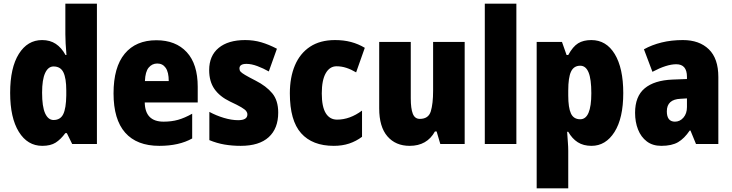

<svg xmlns="http://www.w3.org/2000/svg" viewBox="-20 -780 3965 1040"><path d="M209 10Q129 10 82 -66Q35 -142 35 -277Q35 -413 82 -488Q129 -563 208 -563Q251 -563 282 -542.5Q313 -522 335 -482H340Q337 -515 335.5 -544.5Q334 -574 334 -595V-760H505V0H371L342 -59H334Q309 -25 281.5 -7.5Q254 10 209 10ZM270 -130Q307 -130 322.5 -161.5Q338 -193 339 -263V-290Q339 -356 323.5 -388Q308 -420 270 -420Q241 -420 224.5 -384.5Q208 -349 208 -278Q208 -202 224.5 -166Q241 -130 270 -130Z M827 -562Q932 -562 991.5 -497.5Q1051 -433 1051 -310V-225H764Q766 -121 866 -121Q909 -121 944.5 -131Q980 -141 1021 -164V-30Q950 10 843 10Q721 10 658 -61.5Q595 -133 595 -274Q595 -416 655.5 -489Q716 -562 827 -562ZM832 -436Q804 -436 785.5 -414Q767 -392 765 -341H894Q894 -389 877.5 -412.5Q861 -436 832 -436Z M1487 -170Q1487 -84 1435.5 -37Q1384 10 1284 10Q1238 10 1196.5 3Q1155 -4 1114 -21V-174Q1151 -154 1192.5 -141.5Q1234 -129 1270 -129Q1320 -129 1320 -160Q1320 -170 1313.5 -178.5Q1307 -187 1287 -199Q1267 -211 1226 -230Q1170 -257 1141.5 -298Q1113 -339 1113 -400Q1113 -478 1164.5 -520.5Q1216 -563 1308 -563Q1354 -563 1395 -551Q1436 -539 1480 -516L1436 -393Q1406 -410 1374 -422Q1342 -434 1315 -434Q1277 -434 1277 -409Q1277 -399 1283 -392Q1289 -385 1307.5 -374Q1326 -363 1365 -343Q1422 -314 1454.5 -275Q1487 -236 1487 -170Z M1788 10Q1672 10 1611 -58.5Q1550 -127 1550 -274Q1550 -361 1577.5 -426Q1605 -491 1659.5 -527Q1714 -563 1795 -563Q1842 -563 1881.5 -552.5Q1921 -542 1956 -521L1909 -388Q1882 -404 1856 -412.5Q1830 -421 1803 -421Q1766 -421 1744.5 -383.5Q1723 -346 1723 -274Q1723 -202 1744.5 -167Q1766 -132 1806 -132Q1875 -132 1941 -181V-39Q1909 -15 1871.5 -2.5Q1834 10 1788 10Z M2497 -553V0H2365L2345 -68H2336Q2293 10 2199 10Q2123 10 2078.5 -41.5Q2034 -93 2034 -193V-553H2205V-248Q2205 -192 2216 -164Q2227 -136 2254 -136Q2301 -136 2313.5 -177Q2326 -218 2326 -289V-553Z M2777 0H2606V-760H2777Z M3183 -563Q3264 -563 3310 -487Q3356 -411 3356 -276Q3356 -140 3308.5 -65Q3261 10 3184 10Q3140 10 3109.5 -9.5Q3079 -29 3058 -66H3052Q3054 -34 3056 -9Q3058 16 3058 36V240H2887V-553H3024L3049 -482H3058Q3083 -528 3111.5 -545.5Q3140 -563 3183 -563ZM3123 -424Q3088 -424 3073 -392Q3058 -360 3058 -290V-263Q3058 -197 3072.5 -165.5Q3087 -134 3123 -134Q3183 -134 3183 -275Q3183 -352 3168 -388Q3153 -424 3123 -424Z M3679 -563Q3768 -563 3819.5 -513Q3871 -463 3871 -363V0H3750L3720 -73H3716Q3687 -30 3653 -10Q3619 10 3562 10Q3515 10 3483.5 -14Q3452 -38 3436 -78.5Q3420 -119 3420 -169Q3420 -258 3472 -301.5Q3524 -345 3623 -349L3701 -352V-364Q3701 -432 3643 -432Q3591 -432 3514 -391L3468 -513Q3511 -537 3564 -550Q3617 -563 3679 -563ZM3667 -245Q3592 -242 3592 -177Q3592 -121 3636 -121Q3663 -121 3682 -143Q3701 -165 3701 -200V-247Z"/></svg>

Font: Noto Sans Khmer UI Condensed Black
Style: Regular
Weight: 900
Width: 3
Designer: Danh Hong and the Monotype Design Team
Foundry: Monotype Imaging Inc.
Version: Version 2.002; ttfautohint (v1.8.4.7-5d5b)